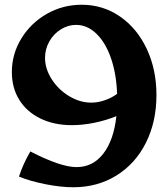

<svg xmlns="http://www.w3.org/2000/svg" viewBox="-20 -785 710 810"><path d="M640 -384Q640 -271 595.5 -182.5Q551 -94 471 -44.5Q391 5 289 5Q236 5 171 -8Q106 -21 60 -40Q78 -95 108 -146Q236 -80 303 -80Q372 -80 416 -137Q460 -194 471 -295Q427 -277 378 -267Q329 -257 283 -257Q208 -257 150.5 -285Q93 -313 61.5 -363.5Q30 -414 30 -481Q30 -557 70 -622.5Q110 -688 177.5 -726.5Q245 -765 325 -765Q414 -765 486 -715.5Q558 -666 599 -579Q640 -492 640 -384ZM365 -352Q393 -352 422 -362Q451 -372 474 -389Q471 -474 448 -540Q425 -606 386.5 -643Q348 -680 301 -680Q267 -680 236.5 -661Q206 -642 188 -610Q170 -578 170 -541Q170 -495 198 -451Q226 -407 271.5 -379.5Q317 -352 365 -352Z"/></svg>

Font: Otomanopee
Style: Regular
Weight: 400
Designer: Das Ende der Wildnis
Foundry: Gutenberg Labo
Version: Version 3.000